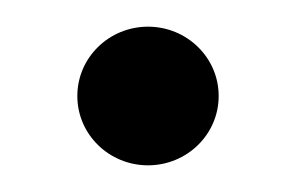

<svg xmlns="http://www.w3.org/2000/svg" viewBox="-20 -419 217 144"><path d="M38 -347C38 -318 62 -295 91 -295C120 -295 144 -318 144 -347C144 -376 120 -399 91 -399C62 -399 38 -376 38 -347Z"/></svg>

Font: Charger Sport
Style: Regular
Weight: 400
Designer: Jasper
Foundry: Cannot Into Space Fonts
Version: Version 1.1